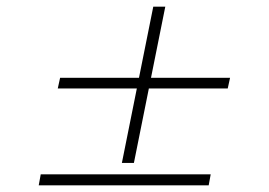

<svg xmlns="http://www.w3.org/2000/svg" viewBox="-20 -638 807 575"><path d="M475 -618 381 -150H345L439 -618ZM160 -405H669L662 -373H153ZM102 -116H611L605 -83H96Z"/></svg>

Font: Albert Sans ExtraLight
Style: Italic
Weight: 250
Italic angle: -11.25°
Designer: Andreas Rasmussen
Foundry: a.Foundry
Version: Version 1.025